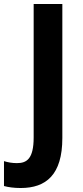

<svg xmlns="http://www.w3.org/2000/svg" viewBox="-86 -734 416 964"><path d="M18 210C145 210 227 144 227 -41V-714H83V-44C83 64 48 85 -1 85C-25 85 -47 81 -66 75V200C-44 206 -16 210 18 210Z"/></svg>

Font: Noto Sans Malayalam SemiCondensed
Style: Bold
Weight: 700
Width: 4
Designer: Jelle Bosma - Monotype Design Team
Foundry: Monotype Imaging Inc.
Version: Version 2.104